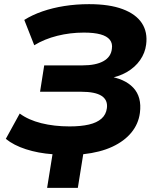

<svg xmlns="http://www.w3.org/2000/svg" viewBox="-20 -736 763 925"><path d="M207 169 233 7Q164 2 105 -17Q46 -36 8 -67L75 -189Q117 -158 179 -142.5Q241 -127 315 -127Q370 -127 408.5 -136Q447 -145 469 -164.5Q491 -184 495 -215Q500 -254 469.5 -274Q439 -294 371 -294H173L193 -421H377Q442 -421 478.5 -441.5Q515 -462 519 -501Q523 -527 509 -544.5Q495 -562 464 -570.5Q433 -579 384 -579Q318 -579 256 -563.5Q194 -548 145 -518L97 -640Q135 -664 184 -681Q233 -698 290 -707Q347 -716 409 -716Q507 -716 571 -692Q635 -668 663.5 -624.5Q692 -581 684 -521Q679 -481 655 -446.5Q631 -412 591.5 -389Q552 -366 498 -357L497 -369Q580 -358 622 -313.5Q664 -269 654 -192Q647 -139 613 -97.5Q579 -56 521 -29Q463 -2 381 7L355 169Z"/></svg>

Font: Nunito Sans 10pt SemiExpanded ExtraBold
Style: Italic
Weight: 800
Width: 6
Italic angle: -9°
Designer: Vernon Adams
Foundry: Vernon Adams
Version: Version 3.101;gftools[0.9.27]